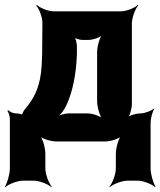

<svg xmlns="http://www.w3.org/2000/svg" viewBox="-28 -574 651 779"><path d="M38 -114H36C25 -114 11 -121 5 -127L2 -124C7 -118 12 -102 12 -91V109C12 133 1 170 -8 183L-6 185C7 173 43 159 66 159H108C131 159 167 173 180 185L182 183C170 170 156 133 156 109V50C156 26 145 -14 132 -26L130 -24C141 -11 179 0 201 0H398C420 0 457 -11 468 -24L466 -26C453 -14 442 26 442 50V109C442 133 428 170 416 183L418 185C431 173 467 159 490 159H530C553 159 588 173 601 185L603 183C594 170 583 133 583 109V-76C583 -94 591 -122 598 -132L597 -134C587 -125 560 -114 543 -114C526 -114 496 -106 487 -96L489 -94C499 -103 507 -134 507 -152V-478C507 -502 521 -539 533 -552L531 -554C519 -542 485 -528 462 -528H190C168 -528 133 -542 122 -554L119 -551C131 -539 145 -502 144 -479L143 -353C142 -324 141 -299 138 -277C130 -213 107 -170 73 -131C69 -126 59 -109 61 -105L65 -107C63 -111 44 -114 38 -114ZM284 -353V-382C285 -396 279 -421 272 -428L269 -425C275 -418 295 -412 307 -412H330C350 -412 382 -423 392 -436L390 -438C377 -426 366 -386 366 -362V-164C366 -140 377 -100 390 -88L392 -90C381 -103 347 -114 326 -114H252C235 -114 212 -107 201 -99L203 -96C215 -104 234 -130 242 -148C267 -203 281 -272 284 -353Z"/></svg>

Font: Asimov
Style: EdgeExtreme
Weight: 500
Designer: Google
Version: Version 2.000980: 2014